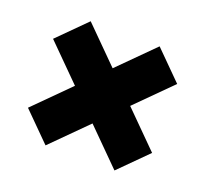

<svg xmlns="http://www.w3.org/2000/svg" viewBox="-87 -708 702 657"><g transform="rotate(20 264.0 -380.0)"><path d="M138.5 -154 38 -254.5 163.5 -380 38 -505.5 138.5 -606 264 -480.5 389.5 -606 490 -505.5 364.5 -380 490 -254.5 389.5 -154 264 -279.5Z"/></g></svg>

Font: Encode Sans XBd
Style: Regular
Weight: 800
Designer: Multiple Designers
Foundry: Impallari Type
Version: Version 3.002; ttfautohint (v1.8.3) -l 8 -r 50 -G 200 -x 14 